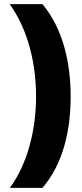

<svg xmlns="http://www.w3.org/2000/svg" viewBox="-20 -754 399 932"><path d="M323 -284C323 -447 287 -613 186 -734H27C117 -609 155 -443 155 -285C155 -130 117 36 28 158H186C287 41 323 -123 323 -284Z"/></svg>

Font: Noto Sans Thai Looped Black
Style: Regular
Weight: 900
Designer: Sasikarn Vongin, Ben Mitchell
Foundry: The Fontpad Ltd
Version: Version 1.001